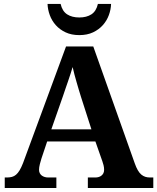

<svg xmlns="http://www.w3.org/2000/svg" viewBox="-20 -948 793 968"><path d="M217.8 -234.9 189 -148.9Q185.1 -136.7 180.9 -120.4Q176.8 -104 176.8 -91.8Q176.8 -82 180.7 -74.7Q184.6 -67.4 190.9 -62.7Q197.3 -58.1 205.3 -55.7Q213.4 -53.2 222.2 -53.2H264.2V0H3.9V-53.2H16.1Q29.3 -53.2 40.3 -56.2Q51.3 -59.1 60.8 -67.1Q70.3 -75.2 78.9 -89.4Q87.4 -103.5 96.2 -126L313 -713.9H450.2L659.2 -125Q666.5 -104 674.6 -90.1Q682.6 -76.2 692.1 -68.1Q701.7 -60.1 712.4 -56.6Q723.1 -53.2 734.9 -53.2H752.9V0H422.9V-53.2H461.9Q469.2 -53.2 477.1 -55.4Q484.9 -57.6 491 -62.3Q497.1 -66.9 501 -74.2Q504.9 -81.5 504.9 -91.8Q504.9 -104 502 -115.2Q499 -126.5 496.1 -134.8L460.9 -234.9ZM388.2 -460Q382.8 -477.1 377.2 -495.8Q371.6 -514.6 366 -534.2Q360.4 -553.7 355.2 -573Q350.1 -592.3 346.2 -609.9Q341.8 -594.7 335.9 -576.7Q330.1 -558.6 323.5 -539.6Q316.9 -520.5 310.3 -501.5Q303.7 -482.4 297.9 -464.8L238.8 -295.9H440.9ZM379.9 -771Q340.3 -771 310.8 -784.9Q281.2 -798.8 261.2 -821.3Q241.2 -843.8 231 -871.8Q220.7 -899.9 219.7 -928.2H285.6Q293.9 -891.6 318.4 -875.7Q342.8 -859.9 379.9 -859.9Q416.5 -859.9 440.9 -875.7Q465.3 -891.6 473.6 -928.2H540Q539.1 -899.9 528.8 -871.8Q518.6 -843.8 498.5 -821.3Q478.5 -798.8 449 -784.9Q419.4 -771 379.9 -771Z"/></svg>

Font: Droid Serif
Style: Bold
Weight: 700
Designer: Monotype Design team
Foundry: Monotype Imaging Inc.
Version: Version 1.03